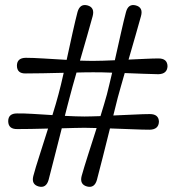

<svg xmlns="http://www.w3.org/2000/svg" viewBox="-20 -724 686 749"><path d="M358 -22Q348.5 11 319.5 3.5Q290 -4.5 298.5 -37.5Q307 -68 323.5 -119.8Q340 -171.5 357 -224.5Q327.5 -225.5 309 -225.5Q292.5 -225 269.5 -224.8Q246.5 -224.5 221 -223.5Q206.5 -167.5 192.5 -111.5Q178.5 -55.5 169.5 -22Q160 11 131 3.5Q101.5 -4.5 110 -37.5Q118 -68 134.5 -118.8Q151 -169.5 167.5 -222.5Q132.5 -221.5 100.2 -221Q68 -220.5 47 -220.5Q12.5 -220 12 -251Q12 -281.5 46.5 -281.5Q70 -282 107.2 -279.8Q144.5 -277.5 184.5 -275Q191.5 -298.5 197.8 -319Q204 -339.5 208 -355.5Q212.5 -372 217.8 -393.8Q223 -415.5 228.5 -440Q186.5 -439 146.2 -438.2Q106 -437.5 80.5 -437.5Q46.5 -436.5 46 -467.5Q46 -498 80.5 -498.5Q107 -498.5 151 -495.8Q195 -493 240 -490.5Q251.5 -544 263 -595.5Q274.5 -647 282.5 -677.5Q292 -710.5 321 -703Q350.5 -695 341.5 -661Q333.5 -631.5 320 -584.5Q306.5 -537.5 292 -487.5Q306.5 -487 319.5 -486.8Q332.5 -486.5 343 -486.5Q359.5 -486.5 381.5 -487.2Q403.5 -488 428 -489Q440 -543 451.8 -595Q463.5 -647 471.5 -677Q480.5 -710.5 509.5 -703Q539.5 -695 530 -661Q522 -632 508.8 -586Q495.5 -540 481.5 -491.5Q516 -493 547 -494.5Q578 -496 598.5 -496Q632.5 -496 633.5 -466Q632.5 -435.5 598 -434.5Q575 -435 539.5 -436.2Q504 -437.5 466.5 -439Q458.5 -411 451.5 -386.5Q444.5 -362 439.5 -343.5Q436 -329.5 431.5 -311.5Q427 -293.5 422 -273.5Q463 -275 501.8 -277Q540.5 -279 564.5 -279Q599 -279 600 -249.5Q599 -219 564.5 -218Q538 -218 495.2 -219.8Q452.5 -221.5 409 -223Q395 -167 381 -111.2Q367 -55.5 358 -22ZM251.5 -343.5Q247.5 -329.5 243 -311.2Q238.5 -293 233 -272Q255 -271 274.8 -270.2Q294.5 -269.5 309.5 -269.5Q322 -269.5 338 -270Q354 -270.5 372 -271Q379.5 -295.5 386 -317.2Q392.5 -339 397 -355.5Q401.5 -372.5 406.5 -394.2Q411.5 -416 417.5 -440.5Q396 -441.5 376.8 -441.8Q357.5 -442 343 -442Q330 -442 313.5 -441.8Q297 -441.5 278.5 -441Q270.5 -412.5 263.2 -387.2Q256 -362 251.5 -343.5Z"/></svg>

Font: Fraunces 72pt Soft
Style: Bold
Weight: 700
Version: Version 1.000;[b76b70a41]